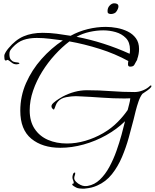

<svg xmlns="http://www.w3.org/2000/svg" viewBox="-20 -843 938 1164"><path d="M483 301Q473 301 461.5 299.5Q450 298 442 294Q438 292 428 286Q418 280 418 275Q418 270 422.5 270.5Q427 271 427 265Q427 258 423 249.5Q419 241 419 231Q419 225 422.5 214Q426 203 434 203Q436 203 436 207Q436 214 433 221.5Q430 229 430 237Q430 248 441.5 259.5Q453 271 468 278Q483 285 493 285Q498 285 503 285Q508 285 512 284Q553 277 585.5 246Q618 215 643 169Q668 123 686 72Q704 21 717 -26.5Q730 -74 738 -108Q689 -60 624 -23.5Q559 13 487 33Q415 53 346 53Q237 53 170 -2Q103 -57 103 -172Q103 -260 138 -339.5Q173 -419 231.5 -485Q290 -551 361 -598Q322 -603 282 -608Q242 -613 203 -613Q158 -613 122.5 -601Q87 -589 56 -555Q47 -545 42 -537Q37 -529 37 -515Q37 -492 45.5 -481.5Q54 -471 65 -468Q76 -465 85.5 -464.5Q95 -464 98 -459Q97 -456 91 -454.5Q85 -453 81 -453Q66 -453 55.5 -460Q45 -467 37.5 -473.5Q30 -480 24 -480Q22 -480 20.5 -478Q19 -476 16 -476Q8 -476 7 -487.5Q6 -499 6 -503Q6 -514 15 -528Q24 -542 31 -550Q74 -602 123.5 -623Q173 -644 239 -644Q282 -644 324 -638.5Q366 -633 408 -626Q457 -653 512 -666.5Q567 -680 622 -680Q654 -680 689 -673.5Q724 -667 754.5 -652Q785 -637 804 -611Q823 -585 823 -546Q823 -515 812 -485Q812 -481 810.5 -478.5Q809 -476 807 -473Q800 -460 794 -449.5Q788 -439 769 -439Q756 -439 756 -453Q756 -458 756.5 -463.5Q757 -469 758 -473Q678 -517 584.5 -546.5Q491 -576 401 -592Q356 -558 313 -511Q270 -464 235.5 -408.5Q201 -353 180.5 -293Q160 -233 160 -174Q160 -107 190 -62Q220 -17 271 5Q322 27 386 27Q441 27 497.5 10.5Q554 -6 605 -35.5Q656 -65 694 -104Q727 -137 754 -176Q758 -193 763 -211Q768 -229 770 -247Q761 -247 752 -246.5Q743 -246 735 -246Q667 -246 598.5 -251Q530 -256 462 -259Q457 -259 451 -259.5Q445 -260 440 -260Q414 -260 381.5 -254Q349 -248 331 -227Q322 -217 317.5 -203.5Q313 -190 307 -178Q292 -186 292 -199Q292 -209 306 -221Q320 -233 336.5 -243.5Q353 -254 361 -258Q395 -276 432 -286Q469 -296 507 -296Q580 -296 652 -290.5Q724 -285 796 -285Q821 -285 847 -295.5Q873 -306 890 -323Q892 -325 895 -325Q898 -325 898 -321Q898 -315 886.5 -305Q875 -295 861.5 -286.5Q848 -278 843 -274Q830 -257 820 -228.5Q810 -200 802.5 -170Q795 -140 790 -119Q777 -68 760.5 -8.5Q744 51 719.5 109Q695 167 658.5 213Q622 259 569 282Q551 290 534 294Q517 298 497 300Q493 301 489.5 301Q486 301 483 301ZM766 -517Q767 -523 767.5 -529Q768 -535 768 -542Q768 -587 743 -612.5Q718 -638 681 -648.5Q644 -659 606 -659Q566 -659 523 -649.5Q480 -640 444 -620Q527 -604 608 -578Q689 -552 766 -517ZM653 -758Q646 -758 640 -760.5Q634 -763 633 -767Q632 -770 632 -776Q632 -796 645 -809.5Q658 -823 672 -823Q698 -823 698 -804Q698 -792 687 -775Q682 -766 672 -762Q662 -758 653 -758Z"/></svg>

Font: Beau Rivage
Style: Regular
Weight: 400
Designer: Robert E. Leuschke
Foundry: Robert E. Leuschke
Version: Version 1.010; ttfautohint (v1.8.3)